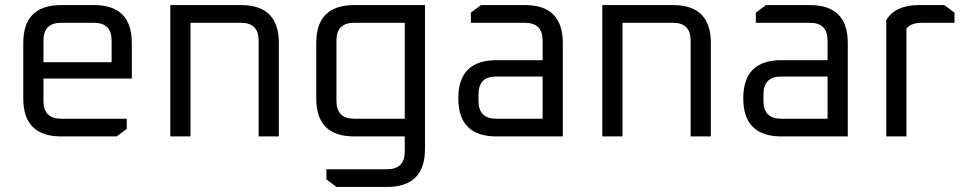

<svg xmlns="http://www.w3.org/2000/svg" viewBox="-20 -540 3824 760"><path d="M72.1 -150.2V-369.7Q72.1 -519.9 222.3 -519.9H352.3Q501.8 -519.9 501.8 -369.7V-229.2H152.1V-140.2Q152.1 -70.1 222.2 -70.1H481.8V-29.9L441.7 0H222.3Q72.1 0 72.1 -150.2ZM152.1 -293.9H421.8V-379.7Q421.8 -449.8 351.7 -449.8H222.2Q152.1 -449.8 152.1 -379.7Z M654.1 0V-519.9H934.3Q1083.8 -519.9 1083.8 -369.7V0H1003.8V-379.7Q1003.8 -449.8 933.7 -449.8H734.1V0Z M1231.8 -150.2V-369.7Q1231.8 -519.9 1382 -519.9H1662.2V49.8Q1662.2 200 1512 200H1312L1272 170.1V129.9H1512.1Q1582.2 129.9 1582.2 59.8V0H1382Q1231.8 0 1231.8 -150.2ZM1311.8 -140.2Q1311.8 -70.1 1381.9 -70.1H1582.2V-449.8H1381.9Q1311.8 -449.8 1311.8 -379.7Z M1945 0Q1794.1 0 1794.1 -150.9Q1794.1 -301.8 1945 -301.8H2127.8V-379.7Q2127.8 -449.8 2057.7 -449.8H1843.9V-490L1883.9 -519.9H2058.3Q2207.8 -519.9 2207.8 -369.7V0ZM1874.1 -140.2Q1874.1 -70.1 1944.2 -70.1H2127.8V-237.1H1944.2Q1874.1 -237.1 1874.1 -167Z M2364.1 0V-519.9H2644.3Q2793.8 -519.9 2793.8 -369.7V0H2713.8V-379.7Q2713.8 -449.8 2643.7 -449.8H2444.1V0Z M3073 0Q2922.1 0 2922.1 -150.9Q2922.1 -301.8 3073 -301.8H3255.8V-379.7Q3255.8 -449.8 3185.7 -449.8H2971.9V-490L3011.9 -519.9H3186.3Q3335.8 -519.9 3335.8 -369.7V0ZM3002.1 -140.2Q3002.1 -70.1 3072.2 -70.1H3255.8V-237.1H3072.2Q3002.1 -237.1 3002.1 -167Z M3488.1 0V-460Q3523.3 -519.9 3618.3 -519.9H3718.2L3758.2 -490V-449.8H3629.1Q3586.5 -449.8 3568.1 -427.3V0Z"/></svg>

Font: Oxanium ExtraLight
Style: Regular
Weight: 200
Designer: Severin Meyer
Version: Version 2.000